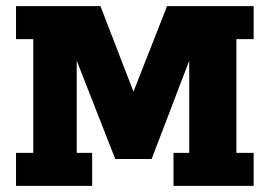

<svg xmlns="http://www.w3.org/2000/svg" viewBox="-20 -603 875 623"><path d="M32 0V-107H88V-476H32V-583H306L423 -280H403L522 -583H803V-476H747V-107H803V0H543V-107H594V-406L472 -87H354L229 -406V-107H279V0Z"/></svg>

Font: Rokkitt SemiBold ExtraBold
Style: Regular
Weight: 800
Version: Version 3.103